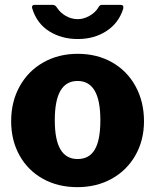

<svg xmlns="http://www.w3.org/2000/svg" viewBox="-20 -762 640 792"><path d="M26 -262Q26 -343 61.5 -406.5Q97 -470 159.5 -505Q222 -540 300 -540Q381 -540 443 -504.5Q505 -469 539.5 -405.5Q574 -342 574 -262Q574 -184 539 -122Q504 -60 441.5 -25Q379 10 299 10Q219 10 157 -24.5Q95 -59 60.5 -121Q26 -183 26 -262ZM394 -266Q394 -348 370.5 -388Q347 -428 300 -428Q253 -428 229.5 -388Q206 -348 206 -266Q206 -185 229.5 -145.5Q253 -106 300 -106Q348 -106 371 -145Q394 -184 394 -266ZM488 -725Q469 -666 418.5 -633.5Q368 -601 301 -601Q234 -601 183 -633Q132 -665 113 -727L112 -732Q112 -742 123 -742H194Q202 -742 206.5 -739.5Q211 -737 216 -729Q229 -709 252 -696Q275 -683 301 -683Q325 -683 349 -696.5Q373 -710 385 -730Q389 -738 393 -740Q397 -742 403 -742H476Q485 -742 487.5 -738Q490 -734 488 -725Z"/></svg>

Font: Libre Franklin ExtraBold
Style: Regular
Weight: 800
Designer: Pablo Impallari, Rodrigo Fuenzalida
Foundry: Impallari Type
Version: Version 1.002; ttfautohint (v1.5)